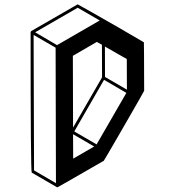

<svg xmlns="http://www.w3.org/2000/svg" viewBox="-20 -752 772 848"><path d="M302.7 -188.5 430.7 -410.2 430.2 -554.2 407.7 -566.9 301.8 -505.4ZM303.2 -51.3 396 -105 302.7 -159.2ZM406.7 -114.3 538.1 -341.8 439.5 -399.4 308.1 -171.4ZM540.5 -356 540 -491.2 443.4 -546.4 443.8 -412.1ZM233.9 75.2Q232.4 75.2 231.2 74.7Q230 74.2 120.1 10.3Q115.2 7.3 115.2 -609.4Q115.7 -613.3 118.7 -615.2Q320.8 -731.9 321.8 -732.2Q322.8 -732.4 323.7 -732.4Q325.2 -732.4 502.9 -630.9Q613.8 -566.4 614.3 -565.9Q614.7 -565.4 615.5 -564.7Q616.2 -564 616.7 -351.1Q616.7 -349.1 528.3 -196Q439.9 -43 438.5 -42Q235.4 75.2 233.9 75.2ZM227.1 57.1 225.6 -541.5 128.4 -597.7 130.4 0.5ZM231.9 -552.7 420.4 -661.6 323.2 -717.8 135.3 -609.4Z"/></svg>

Font: 3D Isometric
Style: Bold
Weight: 700
Designer: GGBotNet
Foundry: GGBotNet
Version: 1.14